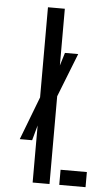

<svg xmlns="http://www.w3.org/2000/svg" viewBox="-56 -837 492 873"><g transform="rotate(5 190.0 -400.0)"><path d="M127 0V-260.5L108 -191.5H51.5L127 -388.5V-800H204V-541L222 -600H282.5L204 -400.5V0ZM248.5 0V-69H368.5V0Z"/></g></svg>

Font: Big Shoulders Stencil Display Medium
Style: Regular
Weight: 500
Designer: Patric King
Foundry: XO Type Co
Version: Version 1.000